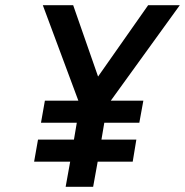

<svg xmlns="http://www.w3.org/2000/svg" viewBox="-20 -720 713 740"><path d="M233 0 250.5 -97H111.5L126.5 -182H265L276 -247H138L153 -332H282L145 -700H262L358 -425L551 -700H673L407 -332H532.5L517 -247H382L371 -182H505.5L491.5 -97H356.5L339 0Z"/></svg>

Font: Overpass SemiBold
Style: Italic
Weight: 600
Italic angle: -10°
Designer: Delve Withrington, Dave Bailey, Thomas Jockin
Foundry: Delve Fonts LLC
Version: Version 4.000